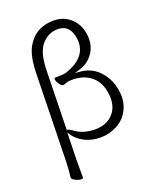

<svg xmlns="http://www.w3.org/2000/svg" viewBox="-163 -802 891 1094"><g transform="rotate(-20 282.5 -255.0)"><path d="M149 193Q149 197 136 197Q123 197 104 188Q85 179 83 169V165Q88 132 90 78L102 -459Q104 -557 132 -611Q184 -707 297 -707Q359 -707 401 -667.5Q443 -628 450.5 -565Q458 -502 426 -455Q394 -408 336 -392L309 -384L337 -382Q433 -375 484 -287Q507 -248 513.5 -192Q520 -136 496 -88Q472 -40 424.5 -14.5Q377 11 323 11Q269 11 226.5 -11Q184 -33 162 -67L153 -81L149 88ZM162 -96Q170 -93 194 -76Q241 -43 310 -43Q379 -43 419 -86.5Q459 -130 451 -203.5Q443 -277 398 -315.5Q353 -354 280 -354Q258 -354 244.5 -348.5Q231 -343 222.5 -343Q214 -343 203 -358.5Q192 -374 190.5 -384.5Q189 -395 190.5 -397Q192 -399 221.5 -399Q251 -399 270 -406Q401 -453 389 -561Q378 -653 302 -653Q245 -653 205 -607Q165 -561 163 -452L155 -92Z"/></g></svg>

Font: LXGW WenKai Lite Light
Style: Regular
Weight: 300
Designer: LXGW / Fontworks Inc.
Foundry: LXGW / Fontworks Inc.
Version: Version 1.511; March 25, 2025